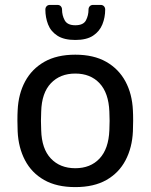

<svg xmlns="http://www.w3.org/2000/svg" viewBox="-20 -753 614 783"><path d="M287 10Q211 10 160 -19Q109 -48 82 -99.5Q55 -151 52 -217Q51 -234 51 -260.5Q51 -287 52 -303Q55 -370 82.5 -421Q110 -472 161 -501Q212 -530 287 -530Q362 -530 413 -501Q464 -472 491.5 -421Q519 -370 522 -303Q523 -287 523 -260.5Q523 -234 522 -217Q519 -151 492 -99.5Q465 -48 414 -19Q363 10 287 10ZM287 -67Q349 -67 386 -106.5Q423 -146 426 -222Q427 -237 427 -260Q427 -283 426 -298Q423 -374 386 -413.5Q349 -453 287 -453Q225 -453 187.5 -413.5Q150 -374 148 -298Q147 -283 147 -260Q147 -237 148 -222Q150 -146 187.5 -106.5Q225 -67 287 -67ZM287 -590Q241 -590 214 -607.5Q187 -625 176 -653.5Q165 -682 165 -714Q165 -722 170 -727.5Q175 -733 184 -733H214Q223 -733 228 -727.5Q233 -722 233 -714Q233 -690 244 -670Q255 -650 287 -650Q320 -650 330.5 -670Q341 -690 341 -714Q341 -722 346 -727.5Q351 -733 360 -733H390Q399 -733 404 -727.5Q409 -722 409 -714Q409 -682 397.5 -653.5Q386 -625 359.5 -607.5Q333 -590 287 -590Z"/></svg>

Font: Rubik Light
Style: Regular
Weight: 400
Version: Version 2.101